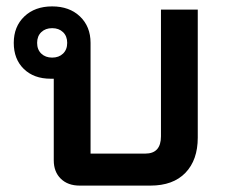

<svg xmlns="http://www.w3.org/2000/svg" viewBox="-20 -580 706 600"><path d="M598 -550V-150Q598 -80 559.5 -40Q521 0 450 0H229Q192 0 170 -21.5Q148 -43 148 -79V-334H138Q86 -334 54.5 -364.5Q23 -395 23 -446Q23 -497 56 -528.5Q89 -560 143 -560Q197 -560 230 -528.5Q263 -497 263 -446V-100H434Q483 -100 483 -154V-550ZM143 -400Q164 -400 177 -412.5Q190 -425 190 -446Q190 -467 177 -479.5Q164 -492 143 -492Q122 -492 109 -479.5Q96 -467 96 -446Q96 -425 109 -412.5Q122 -400 143 -400Z"/></svg>

Font: Bai Jamjuree SemiBold
Style: Regular
Weight: 600
Version: Version 1.000; ttfautohint (v1.6)